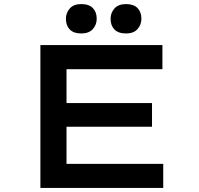

<svg xmlns="http://www.w3.org/2000/svg" viewBox="-20 -921 974 941"><path d="M178 0V-700H776V-582H306V-118H780V0ZM248 -300V-416H725V-300ZM598 -757Q560 -757 541 -776.5Q522 -796 522 -829Q522 -858 541 -879.5Q560 -901 598 -901Q635 -901 654 -881.5Q673 -862 673 -829Q673 -800 654 -778.5Q635 -757 598 -757ZM378 -757Q341 -757 322 -776.5Q303 -796 303 -829Q303 -858 322 -879.5Q341 -901 378 -901Q416 -901 435 -881.5Q454 -862 454 -829Q454 -800 435 -778.5Q416 -757 378 -757Z"/></svg>

Font: Lexend Zetta Medium
Style: Regular
Weight: 500
Designer: Bonnie Shaver-Troup, Thomas Jockin
Foundry: Lexend
Version: Version 1.007